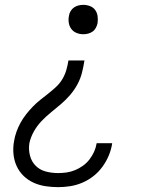

<svg xmlns="http://www.w3.org/2000/svg" viewBox="-20 -558 640 791"><path d="M219 213Q193 213 167 209Q141 205 118 194.5Q95 184 77 166.5Q59 149 48.5 126Q38 103 35.5 76.5Q33 50 38 23Q41 4 48 -15.5Q55 -35 65 -53Q75 -71 88 -87.5Q101 -104 115.5 -119Q130 -134 146.5 -147Q163 -160 179.5 -173Q196 -186 211.5 -200.5Q227 -215 237.5 -233Q248 -251 253.5 -270.5Q259 -290 262 -309H328Q324 -284 318 -259.5Q312 -235 299.5 -211.5Q287 -188 269.5 -167.5Q252 -147 231.5 -129.5Q211 -112 190 -95Q169 -78 150.5 -58.5Q132 -39 119 -15.5Q106 8 101 32Q97 58 103.5 83Q110 108 127 125Q144 142 168.5 148.5Q193 155 219 155Q237 155 254.5 152.5Q272 150 289 143Q306 136 321.5 125Q337 114 348.5 99Q360 84 367.5 67.5Q375 51 378 33Q378 33 378 32.5Q378 32 378 32H442Q442 32 442 32.5Q442 33 442 34Q438 59 428 83Q418 107 402 129Q386 151 365 167.5Q344 184 319.5 194.5Q295 205 269.5 209Q244 213 219 213ZM323 -417Q308 -417 295 -422.5Q282 -428 274 -438.5Q266 -449 263.5 -463.5Q261 -478 264 -492Q265 -502 270.5 -511.5Q276 -521 284.5 -527Q293 -533 303 -535.5Q313 -538 323 -538Q337 -538 350.5 -533Q364 -528 372 -517Q380 -506 382 -492Q384 -478 382 -463Q380 -453 375 -443.5Q370 -434 361.5 -428Q353 -422 343 -419.5Q333 -417 323 -417Z"/></svg>

Font: Iosevka Slab Light Extended
Style: Italic
Weight: 300
Width: 7
Italic angle: -9°
Monospace: yes
Designer: Belleve Invis
Foundry: Belleve Invis
Version: Version 11.1.0; ttfautohint (v1.8.3)